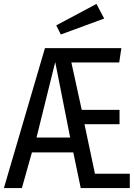

<svg xmlns="http://www.w3.org/2000/svg" viewBox="-32 -949 675 969"><path d="M337.9 -180H129.2L78.5 0H-12.3L194.9 -706.2H580.5L569.7 -633.8H328.2L380.5 -394.4H571.3V-322.1H394.4L447.2 -72.3H623.1V0H375.4ZM152.3 -254.9H322.1L246.7 -635.9ZM454.9 -929.2 493.8 -855.4 274.9 -774.9 251.8 -821Z"/></svg>

Font: FiraCode Nerd Font
Style: Regular
Weight: 400
Designer: Carrois Corporate, Edenspiekermann AG, Nikita Prokopov
Foundry: Carrois Corporate, Edenspiekermann AG, Nikita Prokopov
Version: Version 6.002;Nerd Fonts 2.2.2